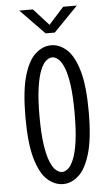

<svg xmlns="http://www.w3.org/2000/svg" viewBox="-60 -938 571 988"><g transform="rotate(-5 225.0 -443.5)"><path d="M226 11Q183 11 145.5 -21.8Q108 -54.5 85 -132.8Q62 -211 62 -348Q62 -484.5 85 -562.5Q108 -640.5 145.5 -673.2Q183 -706 226 -706Q268 -706 305.2 -673.2Q342.5 -640.5 365.8 -562.5Q389 -484.5 389 -348Q389 -211 365.8 -132.8Q342.5 -54.5 305.2 -21.8Q268 11 226 11ZM226 -51.5Q241 -51.5 256.8 -64.8Q272.5 -78 286 -110.8Q299.5 -143.5 307.8 -201.2Q316 -259 316 -348Q316 -436.5 307.8 -494.2Q299.5 -552 286 -584.5Q272.5 -617 256.8 -630.2Q241 -643.5 226 -643.5Q210.5 -643.5 194.5 -630.2Q178.5 -617 165 -584.5Q151.5 -552 143 -494.2Q134.5 -436.5 134.5 -348Q134.5 -259 143 -201.2Q151.5 -143.5 165 -110.8Q178.5 -78 194.5 -64.8Q210.5 -51.5 226 -51.5ZM78 -898H148.5L227 -811.5L305 -898H375.5L250.5 -769.5H203Z"/></g></svg>

Font: Trispace Condensed Light
Style: Regular
Weight: 300
Width: 3
Designer: Tyler Finck
Foundry: Etcetera Type Company
Version: Version 1.210; ttfautohint (v1.8.3)